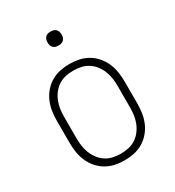

<svg xmlns="http://www.w3.org/2000/svg" viewBox="-173 -813 846 926"><g transform="rotate(-30 250.0 -350.5)"><path d="M250 8Q223 8 197 2.5Q171 -3 148 -16.5Q125 -30 107.5 -50.5Q90 -71 79.5 -95.5Q69 -120 65 -146.5Q61 -173 61 -200V-320Q61 -347 65 -373.5Q69 -400 79.5 -424.5Q90 -449 107.5 -469.5Q125 -490 148 -503.5Q171 -517 197 -522.5Q223 -528 250 -528Q277 -528 303 -522.5Q329 -517 352 -503.5Q375 -490 392.5 -469.5Q410 -449 420.5 -424.5Q431 -400 435 -373.5Q439 -347 439 -320V-200Q439 -173 435 -146.5Q431 -120 420.5 -95.5Q410 -71 392.5 -50.5Q375 -30 352 -16.5Q329 -3 303 2.5Q277 8 250 8ZM250 -29Q272 -29 293 -33.5Q314 -38 332 -49.5Q350 -61 363.5 -78.5Q377 -96 385 -116Q393 -136 396 -157Q399 -178 399 -200V-320Q399 -342 396 -363Q393 -384 385 -404Q377 -424 363.5 -441.5Q350 -459 332 -470.5Q314 -482 293 -486.5Q272 -491 250 -491Q228 -491 207 -486.5Q186 -482 168 -470.5Q150 -459 136.5 -441.5Q123 -424 115 -404Q107 -384 104 -363Q101 -342 101 -320V-200Q101 -178 104 -157Q107 -136 115 -116Q123 -96 136.5 -78.5Q150 -61 168 -49.5Q186 -38 207 -33.5Q228 -29 250 -29ZM250 -631Q242 -631 234.5 -633Q227 -635 221 -641Q215 -647 213 -654.5Q211 -662 211 -670Q211 -678 213 -685.5Q215 -693 221 -699Q227 -705 234.5 -707Q242 -709 250 -709Q258 -709 265.5 -707Q273 -705 279 -699Q285 -693 287 -685.5Q289 -678 289 -670Q289 -662 287 -654.5Q285 -647 279 -641Q273 -635 265.5 -633Q258 -631 250 -631Z"/></g></svg>

Font: Iosevka Term Curly Extralight
Style: Regular
Weight: 200
Designer: Belleve Invis
Foundry: Belleve Invis
Version: Version 32.3.0